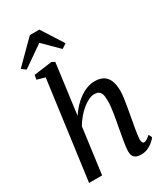

<svg xmlns="http://www.w3.org/2000/svg" viewBox="-250 -1150 1105 1269"><g transform="rotate(-30 303.0 -516.0)"><path d="M440 10Q416 10 401 2.5Q386 -5 379.8 -19.2Q373.5 -33.5 374 -54.5Q374.5 -69.5 377 -89.2Q379.5 -109 383.5 -131.8Q387.5 -154.5 391.8 -177.5Q396 -200.5 399.5 -221.5Q403.5 -243 408 -267.2Q412.5 -291.5 416.5 -317Q420.5 -342.5 423 -366.8Q425.5 -391 425 -412.5Q425 -443.5 418.8 -460.5Q412.5 -477.5 400.2 -484.5Q388 -491.5 368.5 -491.5Q348 -491.5 324.2 -480Q300.5 -468.5 276.5 -448.8Q252.5 -429 230.8 -403Q209 -377 192.5 -348.5L146 0H46.5L147 -747.5L86 -765L92 -798.5L231 -817L253 -804.5L202.5 -422.5Q221.5 -451.5 245.2 -477Q269 -502.5 296.2 -522Q323.5 -541.5 353.5 -552.8Q383.5 -564 414.5 -564Q450 -564 476 -550.2Q502 -536.5 516 -505.2Q530 -474 530 -421.5Q530 -400.5 525.8 -370Q521.5 -339.5 515.8 -306.5Q510 -273.5 505 -246Q501.5 -227 497.8 -205.2Q494 -183.5 490 -161.8Q486 -140 483.5 -120Q481 -100 479.5 -83.5Q479.5 -66.5 484 -58.5Q488.5 -50.5 495.5 -50.5Q506.5 -50.5 517.2 -57.2Q528 -64 546 -79L558 -53.5Q553.5 -46 537.8 -31Q522 -16 497.2 -3Q472.5 10 440 10ZM32 -878.5 196 -1042H268.5L373.5 -877.5L338 -854Q310 -882 281.5 -910.2Q253 -938.5 224.5 -966.5Q184.5 -938.5 144.5 -910.8Q104.5 -883 64 -855Z"/></g></svg>

Font: Merriweather 28pt
Style: Italic
Weight: 400
Italic angle: -7.8°
Version: Version 2.101